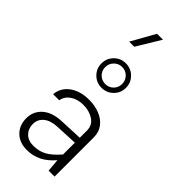

<svg xmlns="http://www.w3.org/2000/svg" viewBox="-342 -1161 1223 1223"><g transform="rotate(45 269.5 -550.0)"><path d="M264.6 -1105H317.9L220.2 -943.8H174.3ZM257.3 -831.5Q303.7 -831.5 335.9 -799.3Q368.2 -767.1 368.2 -721.2Q368.2 -675.3 335.9 -643.3Q303.7 -611.3 257.3 -611.3Q211.4 -611.3 179.4 -643.3Q147.5 -675.3 147.5 -721.2Q147.5 -767.1 179.4 -799.3Q211.4 -831.5 257.3 -831.5ZM257.3 -798.3Q225.6 -798.3 203.4 -775.9Q181.2 -753.4 181.2 -721.2Q181.2 -689 203.4 -667Q225.6 -645 257.3 -645Q289.6 -645 311.5 -667Q333.5 -689 333.5 -721.2Q333.5 -753.4 311.5 -775.9Q289.6 -798.3 257.3 -798.3ZM446.3 -353V0H392.6L385.3 -86.9Q344.7 -39.1 299.3 -16.8Q253.9 5.4 201.7 5.4Q134.8 5.4 95.2 -33.7Q55.7 -72.8 55.7 -135.7Q55.7 -197.8 100.8 -238Q146 -278.3 228.5 -281.7L384.8 -288.6V-353Q384.8 -401.9 345.9 -427.5Q307.1 -453.1 254.4 -453.1Q201.7 -453.1 166 -429Q130.4 -404.8 123.5 -364.7H68.4Q74.2 -427.2 125.7 -464.6Q177.2 -502 256.8 -502Q309.6 -502 352.5 -484.6Q395.5 -467.3 420.9 -434.1Q446.3 -400.9 446.3 -353ZM111.3 -139.6Q111.3 -96.7 138.2 -69.8Q165 -43 211.9 -43Q262.2 -43 301.3 -64.7Q340.3 -86.4 384.8 -137.7V-244.1L233.9 -237.3Q174.8 -234.4 143.1 -207.5Q111.3 -180.7 111.3 -139.6Z"/></g></svg>

Font: Estedad-FD Light
Style: Regular
Weight: 300
Designer: Amin Abedi
Version: Version 7.3